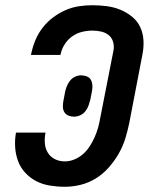

<svg xmlns="http://www.w3.org/2000/svg" viewBox="-20 -702 590 734"><path d="M228 12Q199 12 171 7.5Q143 3 119.5 -9Q96 -21 77.5 -40.5Q59 -60 49.5 -85Q40 -110 38 -138Q36 -166 41 -195H154Q150 -175 151.5 -154.5Q153 -134 163 -118Q173 -102 190 -93.5Q207 -85 228 -85Q246 -85 264.5 -92.5Q283 -100 298 -113.5Q313 -127 323.5 -143.5Q334 -160 342 -178Q350 -196 355 -214Q360 -232 363 -250L414 -510Q417 -527 412 -543Q407 -559 394.5 -568.5Q382 -578 366 -581.5Q350 -585 333 -585Q313 -585 293 -580Q273 -575 256 -563Q239 -551 227.5 -533Q216 -515 212 -496L211 -492H98L100 -499Q105 -524 115.5 -549Q126 -574 143 -596Q160 -618 182.5 -635Q205 -652 230 -663Q255 -674 281 -678Q307 -682 332 -682Q360 -682 387.5 -678.5Q415 -675 439.5 -665Q464 -655 484.5 -638.5Q505 -622 516 -598.5Q527 -575 528.5 -547.5Q530 -520 524 -491L474 -231Q468 -202 459 -172.5Q450 -143 434 -115Q418 -87 396 -62Q374 -37 346.5 -20Q319 -3 288.5 4.5Q258 12 228 12ZM263 -256Q252 -256 242 -260Q232 -264 226.5 -272.5Q221 -281 220.5 -292Q220 -303 222 -314L228 -346Q230 -358 234.5 -370Q239 -382 247 -392.5Q255 -403 266.5 -408.5Q278 -414 290 -414Q301 -414 311.5 -410Q322 -406 327 -397.5Q332 -389 333 -378Q334 -367 332 -356L326 -324Q323 -312 319 -300Q315 -288 307 -277.5Q299 -267 287 -261.5Q275 -256 263 -256Z"/></svg>

Font: Lode
Style: Bold Italic
Weight: 700
Italic angle: -11°
Monospace: yes
Designer: Belleve Invis
Foundry: Belleve Invis
Version: Version 29.2.0; ttfautohint (v1.8.3)